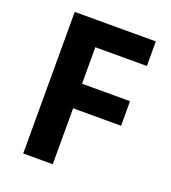

<svg xmlns="http://www.w3.org/2000/svg" viewBox="-131 -812 811 910"><g transform="rotate(20 274.5 -357.0)"><path d="M239 0H90V-714H499V-590H239V-406H481V-282H239Z"/></g></svg>

Font: Noto Sans Balinese
Style: Bold
Weight: 700
Designer: Aditya Bayu, David Williams
Foundry: David Williams
Version: Version 2.005; ttfautohint (v1.8.4.7-5d5b)